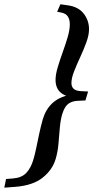

<svg xmlns="http://www.w3.org/2000/svg" viewBox="-102 -731 433 890"><path d="M306.4 -306.9 294 -265.4 261.8 -263.9Q239.9 -263.1 225.4 -256.2Q210.9 -249.4 201.7 -235.8Q192.6 -222.2 186 -200.9Q178.1 -172.5 175.1 -136.5Q172.2 -100.4 168.9 -63.5Q165.6 -26.6 156.3 4.8Q141.8 55.5 96.3 92.1Q50.9 128.8 -32.3 135.2L-82 138.9L-74 98.7L-42.4 96.3Q-1.8 93.3 19.7 70.6Q41.2 47.8 52.5 9.5Q60.3 -16.8 66.6 -47.9Q72.9 -78.9 80.1 -112.5Q87.2 -146.1 96.9 -179.9Q110.4 -224.3 140.5 -252.5Q170.6 -280.7 219.3 -290.5L217 -283.1Q195.1 -289 181.4 -300Q167.8 -310.9 161.6 -326.4Q155.5 -341.8 155.5 -360.5Q155.5 -385.5 165.5 -419Q175.5 -452.6 188.6 -488.9Q201.7 -525.1 211.7 -559Q221.6 -592.9 221.6 -618.2Q221.6 -640.7 212.5 -654.5Q203.4 -668.4 182.1 -672.8L162.9 -676.5L177.9 -711.2L213.5 -706.2Q261.9 -699.2 286.3 -667.5Q310.7 -635.9 310.7 -595.6Q310.7 -568.9 298.4 -535Q286.1 -501.2 269.9 -466.3Q253.7 -431.4 241.4 -400Q229.1 -368.5 229.1 -346.3Q229.1 -328.1 240.3 -318.7Q251.5 -309.4 274.5 -308.4Z"/></svg>

Font: Newsreader Text
Style: Italic
Weight: 400
Italic angle: -17°
Designer: Hugues Gentile
Foundry: Production Type
Version: Version 1.001